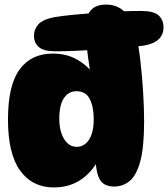

<svg xmlns="http://www.w3.org/2000/svg" viewBox="-20 -808 737 842"><path d="M216 14Q122 14 68.5 -59.5Q15 -133 15 -284Q15 -434 66 -503.5Q117 -573 211 -573Q270 -573 314 -549Q358 -525 394 -481L378 -477Q372 -513 366.5 -553.5Q361 -594 358 -630Q355 -666 355 -687Q355 -735 377 -761.5Q399 -788 445 -788Q496 -788 529 -753.5Q562 -719 578 -649Q588 -607 595.5 -542.5Q603 -478 607.5 -407.5Q612 -337 612 -275Q612 -164 595.5 -102Q579 -40 549.5 -15Q520 10 481 10Q435 10 417.5 -21Q400 -52 398 -122H418Q391 -60 339 -23Q287 14 216 14ZM317 -164Q337 -164 354 -177Q371 -190 381 -217Q391 -244 391 -286Q391 -340 373.5 -374Q356 -408 315 -408Q281 -408 260.5 -378Q240 -348 240 -287Q240 -233 261 -198.5Q282 -164 317 -164ZM222 -583Q172 -583 150.5 -601.5Q129 -620 129 -651Q129 -680 148.5 -701.5Q168 -723 220 -733Q257 -739 304.5 -743.5Q352 -748 404 -752Q456 -756 506 -758Q556 -760 598 -760Q654 -760 675.5 -740.5Q697 -721 697 -688Q697 -657 676.5 -636.5Q656 -616 611 -608Q574 -603 522.5 -598.5Q471 -594 415 -590.5Q359 -587 308 -585Q257 -583 222 -583Z"/></svg>

Font: DynaPuff
Style: Bold
Weight: 700
Designer: Toshi Omagari, Jennifer Daniel
Foundry: Google Fonts
Version: Version 2.000